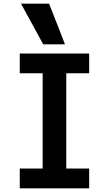

<svg xmlns="http://www.w3.org/2000/svg" viewBox="-20 -1020 590 1040"><path d="M87 0V-107H211V-623H87V-730H463V-623H339V-107H463V0ZM214 -780 94 -1000H246L332 -780Z"/></svg>

Font: M PLUS Code Latin SemiExpanded SemiBold
Style: Regular
Weight: 600
Width: 6
Designer: Coji Morishita
Foundry: UNDERFOREST DESIGN
Version: Version 1.002; ttfautohint (v1.8.3)